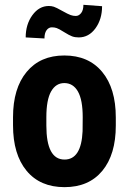

<svg xmlns="http://www.w3.org/2000/svg" viewBox="-20 -769 538 799"><path d="M404.8 -743.2Q404.8 -689 377.2 -651.1Q349.6 -613.3 307.6 -613.3Q292 -613.3 280 -617.7Q268.1 -622.1 246.3 -635.7Q224.6 -649.4 215.6 -652.3Q206.5 -655.3 195.8 -655.3Q182.6 -655.3 173.8 -643.3Q165 -631.3 165 -608.9L86.9 -613.3Q86.9 -667.5 114.7 -705.8Q142.6 -744.1 183.1 -744.1Q193.8 -744.1 203.9 -741Q213.9 -737.8 238.5 -723.9Q263.2 -710 273.9 -706.3Q284.7 -702.6 295.4 -702.6Q308.1 -702.6 317.6 -714.6Q327.1 -726.6 327.1 -749ZM34.2 -281.2Q34.2 -401.4 90.8 -469.7Q147.5 -538.1 247.6 -538.1Q348.6 -538.1 405.3 -469.7Q461.9 -401.4 461.9 -280.3V-246.6Q461.9 -126 405.8 -58.1Q349.6 9.8 248.5 9.8Q147 9.8 90.6 -58.3Q34.2 -126.5 34.2 -247.6ZM172.9 -246.6Q172.9 -105 248.5 -105Q318.4 -105 323.7 -223.1L324.2 -281.2Q324.2 -353.5 304.2 -388.4Q284.2 -423.3 247.6 -423.3Q212.4 -423.3 192.6 -388.4Q172.9 -353.5 172.9 -281.2Z"/></svg>

Font: TypoPRO Roboto
Style: Bold
Weight: 700
Designer: Google
Version: Version 2.136; 2016